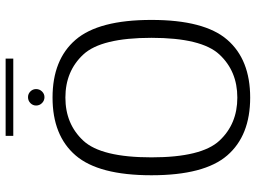

<svg xmlns="http://www.w3.org/2000/svg" viewBox="-131 -751 887 665"><g transform="rotate(-90 312.5 -418.5)"><path d="M307 4.5Q438.5 4.5 507.2 -74.8Q576 -154 576 -337.5Q576 -520.5 507.2 -600.2Q438.5 -680 307 -680Q175.5 -680 106.8 -600.2Q38 -520.5 38 -337.5Q38 -154 106.8 -74.8Q175.5 4.5 307 4.5ZM307 -40Q215.5 -40 157.8 -102Q100 -164 100 -337.5Q100 -511.5 157.8 -573.5Q215.5 -635.5 307 -635.5Q398.5 -635.5 456.2 -573.5Q514 -511.5 514 -337.5Q514 -164 456.2 -102Q398.5 -40 307 -40ZM308.5 -708Q320 -708 328.2 -716.5Q336.5 -725 336.5 -737Q336.5 -748.5 328.2 -756.8Q320 -765 308.5 -765Q296.5 -765 288 -756.8Q279.5 -748.5 279.5 -737Q279.5 -725 288 -716.5Q296.5 -708 308.5 -708ZM174.5 -816H442V-842.5H174.5Z"/></g></svg>

Font: Anybody UltraCondensed Thin Light
Style: Regular
Weight: 300
Version: Version 1.111